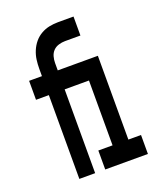

<svg xmlns="http://www.w3.org/2000/svg" viewBox="-136 -824 772 913"><g transform="rotate(-20 250.0 -367.5)"><path d="M107 0V-424H42V-520H107V-557Q107 -580 110 -602.5Q113 -625 122 -646.5Q131 -668 145.5 -685.5Q160 -703 180 -714.5Q200 -726 222 -730.5Q244 -735 267 -735H345V-639H267Q251 -639 234.5 -634Q218 -629 207 -617.5Q196 -606 191.5 -590Q187 -574 187 -557V-520H324V-424H187V0ZM238 0V-96H310V-424H246V-520H390V-96H454V0Z"/></g></svg>

Font: Iosevka Fixed
Style: Bold
Weight: 700
Monospace: yes
Designer: Belleve Invis
Foundry: Belleve Invis
Version: Version 32.3.0